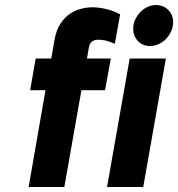

<svg xmlns="http://www.w3.org/2000/svg" viewBox="-20 -744 709 764"><path d="M577 -561Q547 -561 528.5 -581Q510 -601 510 -629Q510 -649 518 -666Q526 -683 538.5 -696Q551 -709 567 -716.5Q583 -724 599 -724Q631 -724 650 -704Q669 -684 669 -656Q669 -637 661 -619.5Q653 -602 640.5 -589Q628 -576 611.5 -568.5Q595 -561 577 -561ZM236 0H94L161 -385H100L122 -511H184L197 -586Q204 -625 221 -650.5Q238 -676 259.5 -690Q281 -704 304.5 -709.5Q328 -715 348 -715Q373 -715 402.5 -708Q432 -701 458 -687L437 -570Q408 -582 393 -584Q378 -586 370 -586Q358 -586 348 -580Q338 -574 334 -557L326 -511H421L398 -385H304ZM496 -511H640L550 0H406Z"/></svg>

Font: Overpass Heavy
Style: Italic
Weight: 900
Italic angle: -10°
Designer: Delve Withrington, Dave Bailey
Foundry: Delve Fonts
Version: Version 3.000;DELV;Overpass